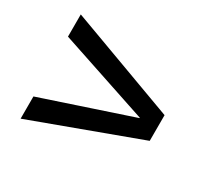

<svg xmlns="http://www.w3.org/2000/svg" viewBox="-121 -743 960 906"><g transform="rotate(30 359.0 -290.0)"><path d="M81 -6V-127L566 -289V-291L81 -453V-574L661 -360V-220Z"/></g></svg>

Font: M PLUS 1 Thin SemiBold
Style: Regular
Weight: 600
Version: Version 1.001